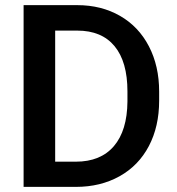

<svg xmlns="http://www.w3.org/2000/svg" viewBox="-20 -731 693 751"><path d="M72.3 0V-710.9H282.2Q376.5 -710.9 449.5 -668.9Q522.5 -627 562.5 -549.8Q602.5 -472.7 602.5 -373V-337.4Q602.5 -236.3 562.3 -159.7Q522 -83 447.5 -41.5Q373 0 276.9 0ZM195.8 -611.3V-98.6H276.4Q373.5 -98.6 425.5 -159.4Q477.5 -220.2 478.5 -334V-373.5Q478.5 -489.3 428.2 -550.3Q377.9 -611.3 282.2 -611.3Z"/></svg>

Font: Vazir Medium FD-UI
Style: Medium-FD-UI
Weight: 500
Designer: Saber Rastikerdar
Foundry: Saber Rastikerdar
Version: Version 30.1.0